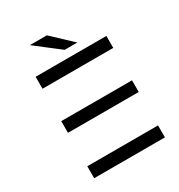

<svg xmlns="http://www.w3.org/2000/svg" viewBox="-204 -1020 1073 1154"><g transform="rotate(-30 332.0 -443.0)"><path d="M111 -315H602V-396H111ZM111 -621H602V-704H111ZM111 -83H602V0H111ZM431 -757 294 -886H176L343 -757Z"/></g></svg>

Font: Montserrat-Alt1 Med
Style: Regular
Weight: 500
Designer: Differentunic
Foundry: Differentunic
Version: Version 7.222